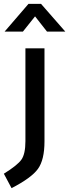

<svg xmlns="http://www.w3.org/2000/svg" viewBox="-63 -751 359 997"><path d="M69 -18V-500H168V-17Q168 79 134 126Q100 173 -3 226L-43 151Q28 107 48.5 77.5Q69 48 69 -18ZM-39 -587 85 -731H150L276 -587H181L119 -666L56 -587Z"/></svg>

Font: TitilliumText
Style: Medium
Weight: 500
Designer: Accademia di Belle Arti di Urbino and others
Foundry: Accademia di Belle Arti di Urbino and others.
Version: Version 60.001